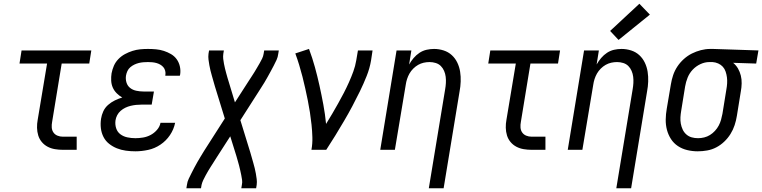

<svg xmlns="http://www.w3.org/2000/svg" viewBox="-20 -799 4065 1024"><path d="M315 0Q294 0 273 -3.5Q252 -7 234 -16.5Q216 -26 203 -41.5Q190 -57 184 -76.5Q178 -96 177.5 -117.5Q177 -139 181 -160L231 -460H84L95 -530H467L456 -460H309L258 -149Q255 -134 256 -119Q257 -104 265 -92.5Q273 -81 286.5 -75.5Q300 -70 315 -70H389V0Z M702 8Q676 8 651 4.5Q626 1 603.5 -8Q581 -17 562 -32Q543 -47 532 -68.5Q521 -90 518 -115Q515 -140 519 -166Q522 -186 531 -205.5Q540 -225 556.5 -239.5Q573 -254 592.5 -263.5Q612 -273 632 -279Q616 -288 602.5 -301.5Q589 -315 581.5 -332Q574 -349 573 -369Q572 -389 575 -408Q579 -429 587.5 -448.5Q596 -468 611.5 -484Q627 -500 646.5 -510.5Q666 -521 686.5 -527.5Q707 -534 727.5 -536Q748 -538 769 -538Q791 -538 812.5 -536Q834 -534 854 -527.5Q874 -521 892 -510.5Q910 -500 922 -483.5Q934 -467 939 -446Q944 -425 941 -403Q940 -401 940 -399Q940 -397 939 -395H861Q862 -396 862 -397Q862 -398 862 -399Q864 -410 861 -421.5Q858 -433 851 -441Q844 -449 834.5 -454.5Q825 -460 814 -463Q803 -466 791.5 -467Q780 -468 769 -468Q757 -468 744.5 -467Q732 -466 720 -463Q708 -460 696.5 -454.5Q685 -449 675 -440.5Q665 -432 659.5 -420Q654 -408 652 -396Q649 -377 654.5 -359Q660 -341 674 -330Q688 -319 707 -315Q726 -311 745 -311H801L789 -241H734Q719 -241 705 -239.5Q691 -238 676.5 -234.5Q662 -231 648.5 -224.5Q635 -218 623.5 -208Q612 -198 605 -184.5Q598 -171 596 -157Q593 -135 599.5 -115Q606 -95 622 -83Q638 -71 659 -66.5Q680 -62 702 -62Q722 -62 743 -65.5Q764 -69 783 -79Q802 -89 817 -106Q832 -123 836 -144H914Q907 -109 886.5 -78.5Q866 -48 835.5 -27.5Q805 -7 770 0.5Q735 8 702 8Z M974 205 977 187Q979 170 986.5 154.5Q994 139 1001.5 124Q1009 109 1017 94Q1025 79 1033.5 64Q1042 49 1051 34.5Q1060 20 1069 5L1179 -167L1126 -339Q1122 -353 1118 -367Q1114 -381 1110 -395Q1106 -409 1102.5 -423Q1099 -437 1096.5 -451.5Q1094 -466 1092 -481Q1090 -496 1092 -512L1095 -530H1174L1171 -512Q1169 -498 1170.5 -485Q1172 -472 1174.5 -459Q1177 -446 1180 -433.5Q1183 -421 1186.5 -408.5Q1190 -396 1193.5 -383.5Q1197 -371 1201 -359L1233 -253L1307 -368Q1314 -379 1322 -391Q1330 -403 1337 -414.5Q1344 -426 1351 -438Q1358 -450 1365 -462Q1372 -474 1378 -486.5Q1384 -499 1386 -512L1389 -530H1467L1464 -512Q1462 -495 1455 -479.5Q1448 -464 1440 -449Q1432 -434 1424 -419Q1416 -404 1407.5 -389Q1399 -374 1390.5 -359.5Q1382 -345 1372 -330L1262 -158L1315 14Q1319 28 1323 42Q1327 56 1331 70Q1335 84 1338.5 98Q1342 112 1344.5 126.5Q1347 141 1349 156Q1351 171 1349 187L1346 205H1267L1270 187Q1273 173 1271 160Q1269 147 1266.5 134Q1264 121 1261 108.5Q1258 96 1255 83.5Q1252 71 1248 58.5Q1244 46 1241 34L1208 -72L1134 43Q1127 54 1119.5 66Q1112 78 1104.5 89.5Q1097 101 1090 113Q1083 125 1076.5 137Q1070 149 1064 161.5Q1058 174 1055 187L1052 205Z M1641 0Q1647 -33 1646 -67Q1645 -101 1641.5 -134Q1638 -167 1633 -199.5Q1628 -232 1621.5 -264Q1615 -296 1608 -327.5Q1601 -359 1593 -390.5Q1585 -422 1575.5 -453Q1566 -484 1555 -514L1628 -538Q1646 -490 1659.5 -441Q1673 -392 1684 -342Q1695 -292 1704.5 -241Q1714 -190 1719 -138Q1736 -165 1752 -192.5Q1768 -220 1783.5 -247.5Q1799 -275 1813.5 -303Q1828 -331 1841 -360Q1854 -389 1864.5 -418Q1875 -447 1880 -477L1889 -530H1967L1959 -477Q1952 -435 1935.5 -393.5Q1919 -352 1899.5 -312Q1880 -272 1859 -232.5Q1838 -193 1815 -154Q1792 -115 1768.5 -76.5Q1745 -38 1720 0Z M2267 205 2354 -322Q2357 -339 2358 -356Q2359 -373 2357 -389.5Q2355 -406 2348.5 -421Q2342 -436 2331 -447Q2320 -458 2304 -463Q2288 -468 2271 -468Q2255 -468 2239.5 -464.5Q2224 -461 2210 -453Q2196 -445 2184 -433Q2172 -421 2164 -407Q2156 -393 2151 -377.5Q2146 -362 2144 -347L2086 0H2008L2095 -530H2174L2162 -455Q2172 -473 2186 -489.5Q2200 -506 2217.5 -517.5Q2235 -529 2255 -533.5Q2275 -538 2295 -538Q2321 -538 2346 -530Q2371 -522 2389.5 -505Q2408 -488 2419 -465Q2430 -442 2434 -416.5Q2438 -391 2437 -364Q2436 -337 2431 -311L2346 205Z M2815 0Q2794 0 2773 -3.5Q2752 -7 2734 -16.5Q2716 -26 2703 -41.5Q2690 -57 2684 -76.5Q2678 -96 2677.5 -117.5Q2677 -139 2681 -160L2731 -460H2584L2595 -530H2967L2956 -460H2809L2758 -149Q2755 -134 2756 -119Q2757 -104 2765 -92.5Q2773 -81 2786.5 -75.5Q2800 -70 2815 -70H2889V0Z M3267 205 3354 -322Q3357 -339 3358 -356Q3359 -373 3357 -389.5Q3355 -406 3348.5 -421Q3342 -436 3331 -447Q3320 -458 3304 -463Q3288 -468 3271 -468Q3255 -468 3239.5 -464.5Q3224 -461 3210 -453Q3196 -445 3184 -433Q3172 -421 3164 -407Q3156 -393 3151 -377.5Q3146 -362 3144 -347L3086 0H3008L3095 -530H3174L3162 -455Q3172 -473 3186 -489.5Q3200 -506 3217.5 -517.5Q3235 -529 3255 -533.5Q3275 -538 3295 -538Q3321 -538 3346 -530Q3371 -522 3389.5 -505Q3408 -488 3419 -465Q3430 -442 3434 -416.5Q3438 -391 3437 -364Q3436 -337 3431 -311L3346 205ZM3279 -586 3234 -634 3390 -779 3446 -721Z M3701 8Q3673 8 3645.5 1.5Q3618 -5 3595.5 -20Q3573 -35 3558.5 -57.5Q3544 -80 3537 -106.5Q3530 -133 3530.5 -162Q3531 -191 3536 -219L3558 -349Q3562 -374 3570 -398Q3578 -422 3592.5 -444Q3607 -466 3627 -484Q3647 -502 3670 -513.5Q3693 -525 3718 -531.5Q3743 -538 3768 -538Q3772 -538 3775.5 -538Q3779 -538 3783 -538L4025 -530L4013 -460L3890 -464Q3906 -451 3916 -433.5Q3926 -416 3931 -396Q3936 -376 3935.5 -354Q3935 -332 3931 -311L3910 -181Q3906 -156 3898 -131.5Q3890 -107 3876 -84.5Q3862 -62 3842.5 -43.5Q3823 -25 3800 -13Q3777 -1 3751.5 3.5Q3726 8 3701 8ZM3703 -62Q3719 -62 3735.5 -66Q3752 -70 3766.5 -79Q3781 -88 3793 -101Q3805 -114 3813 -129Q3821 -144 3825.5 -160Q3830 -176 3833 -192L3854 -322Q3857 -338 3858 -354.5Q3859 -371 3857 -386.5Q3855 -402 3850 -417Q3845 -432 3835 -443Q3825 -454 3810.5 -460.5Q3796 -467 3780 -468H3771Q3769 -468 3767 -468Q3765 -468 3763 -468Q3739 -468 3715.5 -457Q3692 -446 3674.5 -427.5Q3657 -409 3647.5 -385.5Q3638 -362 3634 -338L3613 -208Q3610 -191 3609 -173.5Q3608 -156 3611 -139.5Q3614 -123 3621 -108Q3628 -93 3640.5 -82Q3653 -71 3669 -66.5Q3685 -62 3703 -62Z"/></svg>

Font: Iosevka Curly Oblique
Style: Regular
Weight: 400
Italic angle: -9°
Monospace: yes
Designer: Belleve Invis
Foundry: Belleve Invis
Version: Version 11.1.0; ttfautohint (v1.8.3)